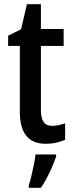

<svg xmlns="http://www.w3.org/2000/svg" viewBox="-20 -679 351 920"><path d="M230 -76Q246 -76 261.5 -79.5Q277 -83 292 -88V-9Q273 -1 250 4.5Q227 10 198 10Q159 10 131.5 -6Q104 -22 89.5 -56Q75 -90 75 -144V-459H19V-508L81 -539L109 -659H176V-540H285V-459H176V-151Q176 -114 188.5 -95Q201 -76 230 -76ZM249 71Q241 94 229.5 121Q218 148 204.5 173.5Q191 199 176 221H118V209Q124 191 130.5 164Q137 137 142.5 109Q148 81 150 61H249Z"/></svg>

Font: Noto Sans Bengali Condensed Medium
Style: Regular
Weight: 500
Width: 3
Designer: Jelle Bosma - Monotype Design Team
Foundry: Monotype Imaging Inc.
Version: Version 2.003